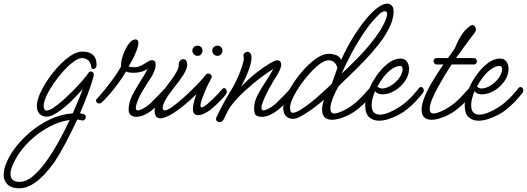

<svg xmlns="http://www.w3.org/2000/svg" viewBox="-154 -640 2860 1042"><path d="M101 -7Q73 -7 59.5 -23.5Q46 -40 46 -65Q46 -93 62.5 -130.5Q79 -168 106 -208Q133 -248 165.5 -282.5Q198 -317 231 -338.5Q264 -360 292 -360Q370 -360 370 -289Q370 -276 364 -270.5Q358 -265 352 -265Q344 -265 342 -273Q338 -305 322 -315Q306 -325 292 -325Q272 -325 245 -305Q218 -285 190 -254Q162 -223 137.5 -187.5Q113 -152 98 -119.5Q83 -87 83 -66Q83 -56 86.5 -48Q90 -40 98 -40Q113 -40 137 -56Q161 -72 189 -97Q217 -122 244.5 -150Q272 -178 293.5 -203Q315 -228 326 -244Q331 -252 339 -252Q355 -252 355 -233Q355 -231 354.5 -228.5Q354 -226 353 -223Q343 -185 323.5 -133Q304 -81 280 -25Q289 -24 299 -21Q312 -18 312 -5Q312 2 305.5 9Q299 16 289 13Q282 11 275.5 10Q269 9 265 9Q235 74 203 134.5Q171 195 143 237Q118 273 87 306.5Q56 340 21 361Q-14 382 -50 382Q-90 382 -112 362Q-134 342 -134 309Q-134 279 -118.5 242Q-103 205 -76 168Q-43 123 6.5 80Q56 37 116 8.5Q176 -20 241 -25Q257 -62 271 -95.5Q285 -129 295 -157Q233 -86 181.5 -46.5Q130 -7 101 -7ZM-97 305Q-97 323 -86 335Q-75 347 -47 347Q-13 347 23 317.5Q59 288 94.5 239Q130 190 163 131Q196 72 224 11Q169 19 118 45.5Q67 72 24.5 109.5Q-18 147 -47 188Q-55 199 -67 219.5Q-79 240 -88 262.5Q-97 285 -97 305Z M585 -6Q567 -6 555.5 -16Q544 -26 544 -44Q544 -82 563 -120.5Q582 -159 606.5 -196.5Q631 -234 647 -266Q631 -255 611 -250Q591 -245 572 -245Q545 -245 530 -252Q511 -219 486 -185.5Q461 -152 437.5 -125Q414 -98 398 -84Q391 -78 384 -78Q377 -78 372 -83Q367 -88 367 -94Q367 -99 371 -103Q389 -122 413.5 -152Q438 -182 462.5 -216Q487 -250 503 -279Q502 -299 508.5 -324Q515 -349 526.5 -372Q538 -395 552 -410.5Q566 -426 581 -426Q597 -426 597 -407Q597 -391 587.5 -366Q578 -341 565.5 -317.5Q553 -294 544 -279Q557 -275 571 -275Q595 -275 613 -284.5Q631 -294 645 -303.5Q659 -313 669 -313Q682 -313 686.5 -306.5Q691 -300 691 -290Q691 -271 681 -248.5Q671 -226 666 -220Q659 -209 645 -187.5Q631 -166 617 -142Q603 -118 594 -96Q590 -85 586.5 -73.5Q583 -62 583 -54Q583 -41 594 -41Q604 -41 623 -51Q647 -64 667.5 -84.5Q688 -105 703 -120Q704 -121 712.5 -130Q721 -139 729.5 -148Q738 -157 738 -157Q742 -162 748 -162Q753 -162 757.5 -156.5Q762 -151 762 -143Q762 -134 757 -128Q742 -107 716 -82Q690 -57 670 -41Q649 -25 627.5 -15.5Q606 -6 585 -6Z M717 2Q701 2 693 -9Q685 -20 685 -36Q685 -62 699 -90Q713 -119 733 -148Q753 -177 777 -208Q782 -214 791.5 -229Q801 -244 809 -260Q817 -276 816 -285Q815 -302 823 -310.5Q831 -319 841 -319Q851 -319 856 -311Q862 -302 862 -289Q862 -275 852.5 -254.5Q843 -234 820 -203Q802 -179 780.5 -151.5Q759 -124 744 -98Q729 -72 729 -54Q729 -41 740 -41Q747 -41 760 -47Q776 -55 804.5 -78Q833 -101 864.5 -130.5Q896 -160 922.5 -188Q949 -216 961 -232Q967 -241 976 -241Q983 -241 989 -236Q995 -231 995 -223Q995 -219 992 -214Q986 -203 976 -183Q966 -163 956.5 -140Q947 -117 940.5 -97.5Q934 -78 934 -68Q934 -57 941 -57Q946 -57 953.5 -62.5Q961 -68 967 -72Q992 -92 1013.5 -114.5Q1035 -137 1053 -157Q1057 -162 1063 -162Q1068 -162 1072.5 -156.5Q1077 -151 1077 -143Q1077 -134 1072 -128Q1056 -107 1030 -81.5Q1004 -56 984 -41Q971 -32 953.5 -23.5Q936 -15 921 -15Q908 -15 900.5 -22.5Q893 -30 893 -49Q893 -65 898.5 -86Q904 -107 912 -129Q878 -95 835.5 -61Q793 -27 758 -10Q733 2 717 2ZM1026 -337Q1014 -337 1006 -345.5Q998 -354 998 -365Q998 -377 1006 -384.5Q1014 -392 1026 -392Q1038 -392 1045.5 -384.5Q1053 -377 1053 -365Q1053 -354 1045.5 -345.5Q1038 -337 1026 -337ZM918 -337Q906 -337 898 -345.5Q890 -354 890 -365Q890 -377 898 -384.5Q906 -392 918 -392Q930 -392 937.5 -384.5Q945 -377 945 -365Q945 -354 937.5 -345.5Q930 -337 918 -337Z M1037 23Q1030 23 1024 18Q1018 13 1018 6Q1018 4 1020 -2Q1040 -45 1059.5 -80.5Q1079 -116 1100 -150Q1109 -164 1120.5 -186.5Q1132 -209 1143 -235.5Q1154 -262 1161.5 -286Q1169 -310 1169 -325Q1169 -333 1168 -336Q1167 -337 1167 -340Q1167 -348 1174.5 -353.5Q1182 -359 1189 -359Q1197 -359 1204 -351.5Q1211 -344 1211 -326Q1211 -311 1204.5 -286.5Q1198 -262 1183 -228Q1175 -211 1168 -196.5Q1161 -182 1154 -169Q1193 -210 1234 -242.5Q1275 -275 1307 -294Q1339 -313 1350 -313Q1362 -313 1367 -306Q1372 -299 1372 -290Q1372 -277 1364.5 -260.5Q1357 -244 1349 -231Q1341 -218 1338 -213Q1327 -196 1308 -162Q1289 -128 1276 -96Q1272 -85 1268.5 -73.5Q1265 -62 1265 -54Q1265 -41 1276 -41Q1286 -41 1305 -51Q1329 -64 1349.5 -84.5Q1370 -105 1385 -120Q1386 -121 1394.5 -130Q1403 -139 1411.5 -148Q1420 -157 1420 -157Q1424 -162 1430 -162Q1435 -162 1439.5 -156.5Q1444 -151 1444 -143Q1444 -134 1439 -128Q1424 -107 1398 -82Q1372 -57 1352 -41Q1331 -25 1309.5 -15.5Q1288 -6 1267 -6Q1249 -6 1237 -13Q1225 -20 1225 -50Q1225 -88 1244.5 -125Q1264 -162 1288.5 -198Q1313 -234 1329 -266Q1304 -251 1262.5 -220Q1221 -189 1175.5 -147.5Q1130 -106 1093 -57Q1086 -44 1078 -29Q1070 -14 1062 4Q1053 23 1037 23Z M1438 5Q1410 5 1396.5 -11.5Q1383 -28 1383 -53Q1383 -81 1399.5 -118.5Q1416 -156 1443 -196Q1470 -236 1502.5 -270.5Q1535 -305 1568 -326.5Q1601 -348 1629 -348Q1649 -348 1668.5 -341.5Q1688 -335 1698 -315Q1723 -373 1758 -430.5Q1793 -488 1830.5 -534Q1868 -580 1902 -603Q1927 -620 1947 -620Q1963 -620 1972.5 -609.5Q1982 -599 1982 -578Q1982 -538 1960.5 -493Q1939 -448 1904 -403Q1869 -358 1828.5 -315.5Q1788 -273 1750 -236.5Q1712 -200 1684 -173Q1668 -146 1653.5 -110.5Q1639 -75 1639 -51Q1639 -24 1660 -24Q1677 -24 1711.5 -40.5Q1746 -57 1779 -86Q1799 -103 1816 -122Q1833 -141 1848 -157Q1852 -162 1858 -162Q1863 -162 1867.5 -156.5Q1872 -151 1872 -143Q1872 -134 1867 -128Q1852 -107 1825.5 -81.5Q1799 -56 1779 -41Q1741 -13 1697 1Q1670 10 1649 10Q1594 10 1594 -45Q1594 -68 1604 -97Q1604 -98 1605 -99Q1574 -73 1541.5 -49Q1509 -25 1481 -10Q1453 5 1438 5ZM1700 -241Q1710 -249 1735 -273Q1760 -297 1792.5 -330.5Q1825 -364 1857 -403Q1889 -442 1913 -481Q1937 -520 1946 -554Q1947 -558 1947 -564Q1947 -579 1935 -579Q1920 -579 1900 -559Q1861 -521 1824.5 -467.5Q1788 -414 1756.5 -355.5Q1725 -297 1700 -241ZM1435 -28Q1449 -28 1471.5 -41Q1494 -54 1520 -74Q1546 -94 1571.5 -116Q1597 -138 1617 -157Q1637 -176 1647 -186L1677 -271Q1670 -297 1656 -305Q1642 -313 1629 -313Q1609 -313 1582 -293Q1555 -273 1527 -242Q1499 -211 1474.5 -175.5Q1450 -140 1435 -107.5Q1420 -75 1420 -54Q1420 -44 1423.5 -36Q1427 -28 1435 -28Z M1902 15Q1871 15 1849.5 -4Q1828 -23 1828 -70Q1828 -102 1844.5 -145Q1861 -188 1889 -228.5Q1917 -269 1951 -295.5Q1985 -322 2020 -322Q2043 -322 2054.5 -305.5Q2066 -289 2066 -266Q2066 -232 2044 -200Q2022 -168 1988.5 -148Q1955 -128 1922 -128Q1895 -128 1881 -145Q1873 -125 1868 -106Q1863 -87 1863 -70Q1863 -41 1875.5 -29.5Q1888 -18 1907 -18Q1930 -18 1958.5 -30Q1987 -42 2012 -58.5Q2037 -75 2049 -86Q2069 -103 2087.5 -123.5Q2106 -144 2120 -162Q2125 -168 2131 -168Q2137 -168 2141.5 -162.5Q2146 -157 2146 -149Q2146 -142 2141 -135Q2125 -115 2101.5 -89.5Q2078 -64 2049 -42Q2033 -29 2008 -16Q1983 -3 1955.5 6Q1928 15 1902 15ZM1920 -160Q1940 -160 1963.5 -173Q1987 -186 2005.5 -207.5Q2024 -229 2030 -254Q2031 -256 2031 -259Q2031 -262 2031 -264Q2031 -282 2018 -282Q1997 -282 1974 -266.5Q1951 -251 1930.5 -225.5Q1910 -200 1894 -170Q1898 -167 1902 -164.5Q1906 -162 1910 -161Q1912 -160 1915 -160Q1918 -160 1920 -160Z M2189 10Q2134 10 2134 -45Q2134 -68 2144 -97Q2159 -141 2189.5 -192Q2220 -243 2252 -290H2216Q2208 -290 2203.5 -295.5Q2199 -301 2199 -308Q2199 -314 2203.5 -319.5Q2208 -325 2216 -325H2277Q2288 -339 2297 -352.5Q2306 -366 2315 -379Q2329 -415 2349.5 -448Q2370 -481 2400 -501Q2405 -504 2409 -504Q2417 -504 2423 -496.5Q2429 -489 2429 -480Q2429 -473 2424 -465Q2421 -461 2405 -440Q2389 -419 2367 -388.5Q2345 -358 2321 -325H2417Q2426 -325 2430 -319.5Q2434 -314 2434 -308Q2434 -301 2430 -295.5Q2426 -290 2417 -290H2297L2288 -276Q2279 -263 2261.5 -234Q2244 -205 2224.5 -170Q2205 -135 2191.5 -102.5Q2178 -70 2178 -49Q2178 -24 2199 -24Q2216 -24 2250.5 -40.5Q2285 -57 2319 -86Q2339 -103 2356 -122Q2373 -141 2388 -157Q2392 -162 2398 -162Q2403 -162 2407.5 -156.5Q2412 -151 2412 -143Q2412 -134 2407 -128Q2392 -107 2365.5 -81.5Q2339 -56 2319 -41Q2281 -13 2237 1Q2210 10 2189 10Z M2442 15Q2411 15 2389.5 -4Q2368 -23 2368 -70Q2368 -102 2384.5 -145Q2401 -188 2429 -228.5Q2457 -269 2491 -295.5Q2525 -322 2560 -322Q2583 -322 2594.5 -305.5Q2606 -289 2606 -266Q2606 -232 2584 -200Q2562 -168 2528.5 -148Q2495 -128 2462 -128Q2435 -128 2421 -145Q2413 -125 2408 -106Q2403 -87 2403 -70Q2403 -41 2415.5 -29.5Q2428 -18 2447 -18Q2470 -18 2498.5 -30Q2527 -42 2552 -58.5Q2577 -75 2589 -86Q2609 -103 2627.5 -123.5Q2646 -144 2660 -162Q2665 -168 2671 -168Q2677 -168 2681.5 -162.5Q2686 -157 2686 -149Q2686 -142 2681 -135Q2665 -115 2641.5 -89.5Q2618 -64 2589 -42Q2573 -29 2548 -16Q2523 -3 2495.5 6Q2468 15 2442 15ZM2460 -160Q2480 -160 2503.5 -173Q2527 -186 2545.5 -207.5Q2564 -229 2570 -254Q2571 -256 2571 -259Q2571 -262 2571 -264Q2571 -282 2558 -282Q2537 -282 2514 -266.5Q2491 -251 2470.5 -225.5Q2450 -200 2434 -170Q2438 -167 2442 -164.5Q2446 -162 2450 -161Q2452 -160 2455 -160Q2458 -160 2460 -160Z"/></svg>

Font: Meow Script
Style: Regular
Weight: 400
Designer: Robert E. Leuschke
Foundry: Robert E. Leuschke
Version: Version 1.010; ttfautohint (v1.8.3)